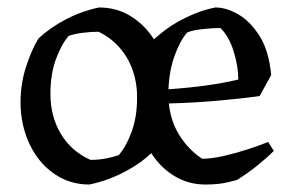

<svg xmlns="http://www.w3.org/2000/svg" viewBox="-20 -482 788 514"><path d="M219 12Q166 12 124 -17.5Q82 -47 58.5 -97.5Q35 -148 35 -209Q35 -257 49.5 -302.5Q64 -348 83 -379Q114 -408 156 -430Q198 -452 245 -462Q292 -462 329.5 -439Q367 -416 392 -377Q406 -389 421.5 -401Q437 -413 455 -423Q478 -436 504 -446.5Q530 -457 557 -462Q586 -462 618 -443.5Q650 -425 675 -385.5Q700 -346 706 -281L675 -225Q635 -219 569.5 -213Q504 -207 432 -205Q437 -157 460.5 -119.5Q484 -82 521 -57Q546 -57 579 -64.5Q612 -72 644 -82.5Q676 -93 698 -102L713 -78Q694 -59 668.5 -38.5Q643 -18 614 0Q614 0 589.5 6Q565 12 530 12Q484 12 446.5 -11Q409 -34 385 -72Q359 -47 323 -27Q273 1 219 12ZM431 -243Q488 -247 534 -253.5Q580 -260 618 -269Q618 -304 605.5 -344.5Q593 -385 570 -407Q548 -407 521.5 -404Q495 -401 481 -395Q462 -373 447.5 -333Q433 -293 431 -243ZM222 -54Q245 -54 265 -58Q285 -62 298 -67Q318 -90 332.5 -129.5Q347 -169 347 -221Q347 -281 320 -327Q293 -373 244 -397Q222 -397 200 -394Q178 -391 164 -386Q144 -363 129.5 -323Q115 -283 115 -231Q115 -170 143 -123.5Q171 -77 222 -54Z"/></svg>

Font: Labrada
Style: Regular
Weight: 400
Designer: Mercedes Jáuregui
Foundry: Omnibus-Type Team
Version: Version 1.000; ttfautohint (v1.8.4.7-5d5b)